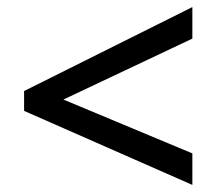

<svg xmlns="http://www.w3.org/2000/svg" viewBox="-20 -633 612 542"><path d="M523 -111 48 -320V-376L523 -613V-524L159 -352L523 -200Z"/></svg>

Font: Noto Sans Hebrew Medium
Style: Regular
Weight: 500
Designer: Monotype Design Team
Foundry: Monotype Imaging Inc.
Version: Version 2.003